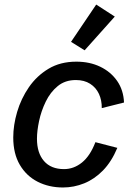

<svg xmlns="http://www.w3.org/2000/svg" viewBox="-20 -810 586 842"><path d="M256.3 12.2Q194.8 12.2 145.3 -12.9Q95.7 -38.1 66.9 -87.2Q38.1 -136.2 38.1 -207Q38.1 -261.2 55.2 -319.3Q72.3 -377.4 106.7 -427.5Q141.1 -477.5 192.9 -508.5Q244.6 -539.6 314.9 -539.6Q373.5 -539.6 419.7 -517.3Q465.8 -495.1 493.7 -455.1Q521.5 -415 523.9 -360.4L426.3 -335.9Q426.8 -370.6 413.8 -398.4Q400.9 -426.3 375.2 -442.6Q349.6 -459 312.5 -459Q265.6 -459 233.2 -432.4Q200.7 -405.8 180.7 -364.5Q160.6 -323.2 151.4 -279.5Q142.1 -235.8 142.1 -201.7Q142.1 -139.2 172.9 -103.8Q203.6 -68.4 260.7 -68.4Q303.7 -68.4 339.6 -97.4Q375.5 -126.5 398.4 -186.5L494.6 -161.6Q469.2 -101.1 431.9 -62.7Q394.5 -24.4 349.4 -6.1Q304.2 12.2 256.3 12.2ZM351.1 -589.4 291.5 -626.5 401.9 -790 483.4 -737.3Z"/></svg>

Font: Schibsted Grotesk Medium
Style: Italic
Weight: 500
Italic angle: -12°
Designer: Bakken & Baeck AS, Henrik Kongsvoll
Foundry: Schibsted ASA
Version: Version 1.100;gftools[0.9.25]